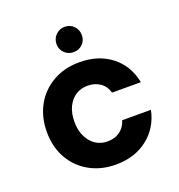

<svg xmlns="http://www.w3.org/2000/svg" viewBox="-129 -806 866 927"><g transform="rotate(-20 304.5 -343.0)"><path d="M311 12Q235 12 175.5 -21.5Q116 -55 83 -114Q50 -173 50 -249Q50 -326 83 -385.5Q116 -445 175.5 -479Q235 -513 312 -513Q409 -513 475 -462Q541 -411 559 -321H411Q402 -355 375 -374Q348 -393 310 -393Q276 -393 249.5 -376Q223 -359 207.5 -327Q192 -295 192 -250Q192 -217 201 -191Q210 -165 226 -146Q242 -127 263.5 -117Q285 -107 310 -107Q336 -107 356 -115.5Q376 -124 390.5 -140.5Q405 -157 411 -179H559Q541 -92 474.5 -40Q408 12 311 12ZM304 -568Q277 -568 258 -586.5Q239 -605 239 -632Q239 -660 258 -679Q277 -698 304 -698Q332 -698 350.5 -679Q369 -660 369 -632Q369 -605 350.5 -586.5Q332 -568 304 -568Z"/></g></svg>

Font: DM Sans 18pt ExtraBold
Style: Regular
Weight: 800
Designer: Colophon Foundry, Jonny Pinhorn
Foundry: Colophon Foundry
Version: Version 4.004;gftools[0.9.30]